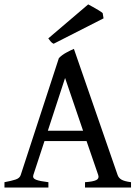

<svg xmlns="http://www.w3.org/2000/svg" viewBox="-20 -840 617 860"><path d="M179.2 -208 129.4 -56.2Q124.5 -41.5 141.6 -34.9Q158.7 -28.3 196.8 -23.9V0H0V-23.9Q31.7 -29.8 50 -35.9Q68.4 -42 72.8 -56.2L243.7 -579.6Q257.3 -593.8 276.6 -604.2Q295.9 -614.7 311 -621.1L506.8 -56.2Q511.2 -43 524.2 -35.4Q537.1 -27.8 566.9 -23.9V0H360.8V-23.9Q397 -26.4 411.1 -33.4Q425.3 -40.5 419.9 -56.2L367.7 -208ZM352.1 -254.4 271.5 -490.7 194.3 -254.4ZM220.2 -644Q212.4 -647.5 207.3 -653.8Q202.1 -660.2 196.3 -668L375 -820.3Q381.8 -816.9 395.3 -809.3Q408.7 -801.8 421.9 -793.9Q435.1 -786.1 439.9 -781.2L443.8 -757.8Z"/></svg>

Font: Namdhinggo
Style: Regular
Weight: 400
Designer: Victor Gaultney
Foundry: SIL International
Version: Version 3.001